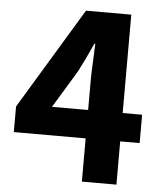

<svg xmlns="http://www.w3.org/2000/svg" viewBox="-53 -789 705 836"><g transform="rotate(5 299.5 -371.5)"><path d="M336 0V-443Q336 -476 338.5 -522Q341 -568 342 -603H338Q324 -572 309 -540.5Q294 -509 278 -478L178 -313H572V-189H22V-301L289 -743H487V0Z"/></g></svg>

Font: Noto Sans TC Thin ExtraBold
Style: Regular
Weight: 800
Version: Version 2.004-H2;hotconv 1.0.118;makeotfexe 2.5.65603